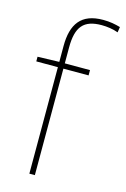

<svg xmlns="http://www.w3.org/2000/svg" viewBox="-118 -820 574 876"><g transform="rotate(15 169.5 -382.5)"><path d="M258 -503V-528H139V-603C139 -701 172 -740 257 -740C282 -740 311 -736 335 -727L339 -753C314 -760 290 -765 257 -765C154 -765 113 -707 113 -603V-528L11 -525V-503H113V0H139V-503Z"/></g></svg>

Font: Noto Sans Arabic Thin
Style: Regular
Weight: 100
Designer: Monotype Design Team, Nadine Chahine, Nizar Qandah and Khaled Hosny
Foundry: Monotype Imaging Inc.
Version: Version 2.012